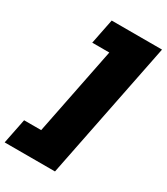

<svg xmlns="http://www.w3.org/2000/svg" viewBox="-308 -839 981 1130"><g transform="rotate(30 182.5 -274.0)"><path d="M260 194H-82L-48 24H68L187 -572H71L105 -742H447Z"/></g></svg>

Font: Montserrat Black
Style: Italic
Weight: 900
Italic angle: -11.3°
Designer: Julieta Ulanovsky
Foundry: Julieta Ulanovsky
Version: Version 9.000; ttfautohint (v1.8.4.7-5d5b)